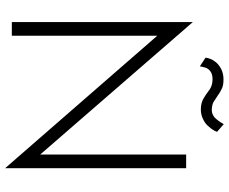

<svg xmlns="http://www.w3.org/2000/svg" viewBox="-94 -798 918 771"><g transform="rotate(90 365.5 -412.0)"><path d="M123 0V-584L655 27V-700H600V-114L68 -727V0ZM211 -778 246 -755Q246 -759 251 -777Q255 -790 267 -798Q278 -806 298 -806Q321 -806 338 -795Q365 -775 373 -771Q392 -759 419 -759Q440 -759 458 -768Q476 -776 488 -791Q502 -806 509 -824L478 -851Q465 -828 452 -815Q438 -803 422 -803Q402 -803 389 -810Q365 -825 363 -827Q353 -835 336 -843Q323 -850 298 -850Q276 -850 257 -841Q235 -829 226 -815Q214 -799 211 -778Z"/></g></svg>

Font: NM-font
Style: Light
Weight: 500
Designer: ""
Foundry: ""
Version: ""